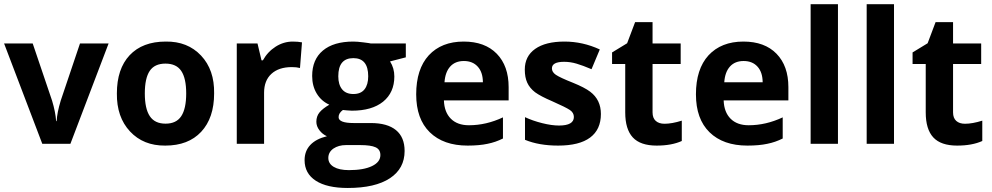

<svg xmlns="http://www.w3.org/2000/svg" viewBox="-20 -704 4858 940"><path d="M324.7 0H187L0 -491.2H140.1L234.9 -211.4Q251.5 -156.7 254.9 -110.8H257.3Q259.3 -151.9 277.3 -211.4L371.6 -491.2H511.7Z M791.5 -500.5Q898.4 -502 964.4 -431.9Q1030.3 -361.8 1028.3 -246.6Q1028.3 -126.5 964.8 -58.6Q901.9 8.8 789.1 8.8Q682.1 9.8 616.5 -60.5Q550.8 -130.9 552.2 -246.6Q552.2 -366.7 614.7 -433.6Q677.7 -500.5 791.5 -500.5ZM689 -246.6Q689 -171.9 713.4 -135.3Q737.8 -98.6 790.5 -98.6Q843.3 -98.6 867.4 -135.3Q891.6 -171.9 891.6 -246.6Q891.6 -320.8 867.4 -356.7Q843.3 -392.6 790 -392.6Q736.8 -392.6 712.9 -356.7Q689 -320.8 689 -246.6Z M1267.1 -408.7Q1290.5 -450.7 1329.6 -475.6Q1368.7 -500.5 1413.6 -500.5Q1439 -500.5 1458.5 -496.6L1448.7 -371.1Q1432.1 -375.5 1409.2 -375.5Q1344.7 -375.5 1308.8 -342.5Q1272.9 -309.6 1272.9 -250V0H1139.2V-491.2H1240.7L1260.3 -408.7Z M1710 -419.4Q1636.2 -419.4 1636.2 -330.6Q1636.2 -289.6 1655 -266.6Q1673.8 -243.7 1710 -243.7Q1746.6 -243.7 1764.6 -266.6Q1782.7 -289.6 1782.7 -330.6Q1782.7 -419.4 1710 -419.4ZM1795.4 -491.2H1966.8V-423.3L1889.6 -403.3Q1910.6 -370.6 1910.6 -329.6Q1910.6 -251 1855.5 -206.1Q1800.8 -162.1 1702.6 -162.1L1678.2 -163.6L1658.7 -165.5Q1637.7 -150.4 1637.7 -130.4Q1637.7 -101.6 1711.9 -101.6H1795.4Q1876.5 -101.6 1918.7 -66.9Q1960.9 -32.2 1960.9 35.2Q1960.9 121.1 1889.2 168.5Q1816.9 216.3 1682.6 216.3Q1580.6 216.3 1525.9 180.7Q1471.2 145 1471.2 80.1Q1471.2 35.6 1499 5.9Q1526.9 -23.9 1580.6 -37.1Q1559.1 -46.4 1543.9 -66.2Q1528.8 -85.9 1528.8 -107.9Q1528.8 -134.8 1544.2 -153.6Q1559.6 -172.4 1592.3 -191.4Q1553.2 -209 1530.8 -245.8Q1508.3 -282.7 1508.3 -332Q1508.3 -412.6 1560.8 -456.5Q1613.3 -500.5 1710 -500.5Q1728.5 -500.5 1758.8 -496.6Q1790.5 -492.7 1795.4 -491.2ZM1612.3 23.4Q1587.4 41 1587.4 69.3Q1587.4 97.2 1614 113Q1640.6 128.9 1688.5 128.9Q1760.3 128.9 1801.3 109.1Q1842.3 89.4 1842.3 55.2Q1842.3 27.8 1818.8 17.1Q1795.4 6.3 1743.2 6.3H1673.8Q1637.7 6.3 1612.3 23.4Z M2367.2 0Q2326.7 8.8 2269.5 8.8Q2150.9 8.8 2084 -56.6Q2017.6 -121.6 2017.6 -242.2Q2017.6 -365.7 2079.1 -433.1Q2141.6 -500.5 2250 -500.5Q2354 -500.5 2412.1 -440.9Q2470.2 -381.3 2470.2 -277.3V-212.4H2153.3Q2155.3 -154.8 2187.3 -122.8Q2219.2 -90.8 2275.9 -90.8Q2360.4 -90.8 2442.4 -129.4V-25.9Q2406.2 -7.8 2367.2 0ZM2344.2 -301.3Q2343.8 -350.6 2318.8 -377.9Q2293.9 -405.3 2251 -405.3Q2208.5 -405.3 2184.1 -378.2Q2159.7 -351.1 2156.2 -301.3Z M2869.6 -254.9Q2921.9 -215.3 2921.9 -146Q2921.9 -69.8 2869.1 -30.5Q2816.4 8.8 2712.4 8.8Q2618.7 8.8 2550.3 -19.5V-130.4Q2587.9 -112.8 2634.3 -101.1Q2681.2 -89.4 2716.8 -89.4Q2789.6 -89.4 2789.6 -131.3Q2789.6 -152.3 2770 -165.5Q2750.5 -178.7 2683.1 -208.5Q2627 -232.4 2599.6 -252.4Q2573.2 -272.9 2561.3 -299.1Q2549.3 -325.2 2549.3 -363.3Q2549.3 -428.7 2600.1 -464.6Q2650.9 -500.5 2743.7 -500.5Q2833 -500.5 2916.5 -461.9L2876 -365.2Q2833.5 -383.3 2803 -392.3Q2772.5 -401.4 2741.7 -401.4Q2682.1 -401.4 2682.1 -369.1Q2682.1 -351.1 2701.2 -337.9Q2722.2 -323.7 2785.2 -298.8Q2841.8 -275.9 2869.6 -254.9Z M3174.8 -153.8Q3174.8 -126 3190.4 -112.1Q3206.1 -98.1 3233.4 -98.1Q3269.5 -98.1 3317.9 -113.3V-13.7Q3268.1 8.8 3194.8 8.8Q3115.2 8.8 3078.1 -31.2Q3041 -71.3 3041 -153.8V-390.6H2976.6V-447.3L3050.3 -492.2L3089.4 -595.7H3174.8V-491.2H3312.5V-390.6H3174.8Z M3736.8 0Q3696.3 8.8 3639.2 8.8Q3520.5 8.8 3453.6 -56.6Q3387.2 -121.6 3387.2 -242.2Q3387.2 -365.7 3448.7 -433.1Q3511.2 -500.5 3619.6 -500.5Q3723.6 -500.5 3781.7 -440.9Q3839.8 -381.3 3839.8 -277.3V-212.4H3522.9Q3524.9 -154.8 3556.9 -122.8Q3588.9 -90.8 3645.5 -90.8Q3730 -90.8 3812 -129.4V-25.9Q3775.9 -7.8 3736.8 0ZM3713.9 -301.3Q3713.4 -350.6 3688.5 -377.9Q3663.6 -405.3 3620.6 -405.3Q3578.1 -405.3 3553.7 -378.2Q3529.3 -351.1 3525.9 -301.3Z M4082.5 -683.6V0H3948.7V-683.6Z M4356.9 -683.6V0H4223.1V-683.6Z M4646 -153.8Q4646 -126 4661.6 -112.1Q4677.2 -98.1 4704.6 -98.1Q4740.7 -98.1 4789.1 -113.3V-13.7Q4739.3 8.8 4666 8.8Q4586.4 8.8 4549.3 -31.2Q4512.2 -71.3 4512.2 -153.8V-390.6H4447.8V-447.3L4521.5 -492.2L4560.5 -595.7H4646V-491.2H4783.7V-390.6H4646Z"/></svg>

Font: Khula Bold
Style: Regular
Weight: 700
Designer: Erin McLaughlin, Steve Matteson
Version: Version 1.000;PS 1.0;hotconv 1.0.72;makeotf.lib2.5.5900